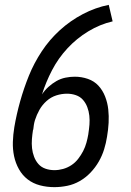

<svg xmlns="http://www.w3.org/2000/svg" viewBox="-20 -763 540 791"><path d="M204 8Q173 8 144.5 0.5Q116 -7 94 -24Q72 -41 58 -66Q44 -91 38 -119.5Q32 -148 33 -178.5Q34 -209 39 -239Q48 -292 63 -345.5Q78 -399 99 -451Q120 -503 152 -551.5Q184 -600 227 -639Q270 -678 321.5 -705Q373 -732 428 -743L444 -675Q392 -663 344 -634Q296 -605 258 -564Q220 -523 194.5 -474Q169 -425 153 -374Q164 -391 179.5 -405Q195 -419 212.5 -429Q230 -439 249.5 -443Q269 -447 288 -447Q316 -447 342 -438Q368 -429 385.5 -410Q403 -391 413 -365.5Q423 -340 426 -312.5Q429 -285 427.5 -257Q426 -229 421 -200Q417 -174 409 -148Q401 -122 387 -97.5Q373 -73 353 -52Q333 -31 308.5 -17Q284 -3 257 2.5Q230 8 204 8ZM204 -62Q222 -62 240 -67Q258 -72 274 -82.5Q290 -93 302 -108.5Q314 -124 322.5 -140.5Q331 -157 336 -175Q341 -193 344 -211V-212Q347 -231 348.5 -249.5Q350 -268 348 -286.5Q346 -305 339.5 -322Q333 -339 321.5 -352Q310 -365 292.5 -371Q275 -377 256 -377Q234 -377 212 -370Q190 -363 172 -347Q154 -331 142.5 -310.5Q131 -290 124 -268Q121 -258 119.5 -248.5Q118 -239 117 -229L116 -228Q113 -209 111.5 -190Q110 -171 112 -152.5Q114 -134 120.5 -117Q127 -100 138.5 -87Q150 -74 167.5 -68Q185 -62 204 -62Z"/></svg>

Font: Iosevka Term Curly Oblique
Style: Regular
Weight: 400
Italic angle: -9°
Designer: Belleve Invis
Foundry: Belleve Invis
Version: Version 32.3.0